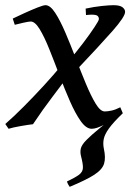

<svg xmlns="http://www.w3.org/2000/svg" viewBox="-37 -477 504 741"><path d="M427.2 -63 437 -40Q395.5 -11.7 365.2 4.2Q335 20 316.9 20Q295.4 20 274.4 -9.8Q253.4 -39.6 232.7 -86.9Q211.9 -134.3 192.1 -187Q172.4 -239.7 153.3 -287.1Q134.3 -334.5 116.2 -364.3Q98.1 -394 81.5 -394Q74.7 -394 53.7 -389.4Q32.7 -384.8 20 -381.3L12.2 -405.3Q32.2 -415 58.6 -427Q85 -439 107.7 -448Q130.4 -457 138.7 -457Q156.7 -457 176 -427.5Q195.3 -397.9 215.3 -351.1Q235.4 -304.2 255.4 -252Q275.4 -199.7 294.9 -152.8Q314.5 -106 332.5 -76.4Q350.6 -46.9 367.2 -46.9Q378.4 -46.9 393.8 -50.3Q409.2 -53.7 427.2 -63ZM445.8 -431.2Q445.8 -412.6 397 -357.2Q348.1 -301.8 252 -200.2L228.5 -242.2Q257.3 -275.9 283.9 -311Q310.5 -346.2 327.6 -372.1Q344.7 -397.9 344.7 -403.3Q344.7 -411.1 339.4 -415.8Q334 -420.4 316.9 -420.4Q308.1 -420.4 294.9 -418.9L293.5 -443.8Q325.7 -450.7 355.5 -453.9Q385.3 -457 400.4 -457Q425.3 -457 435.5 -449.2Q445.8 -441.4 445.8 -431.2ZM222.7 -180.2Q202.1 -151.4 165.8 -103.8Q129.4 -56.2 90.3 2.4Q72.3 4.4 43 9.5Q13.7 14.6 -3.9 20L-16.6 1.5Q15.6 -26.4 54.7 -65.7Q93.8 -105 132.1 -146.7Q170.4 -188.5 199.7 -224.1ZM221.2 223.6Q253.9 208 268.1 197.3Q282.2 186.5 283 171.4Q283.7 156.2 275.9 126.5Q271.5 109.9 275.1 95.5Q278.8 81.1 296.9 63Q314.5 44.9 347.2 18.3Q379.9 -8.3 419.9 -42.5L437 -40Q400.4 -4.9 383.5 18.6Q366.7 42 363.3 60.1Q359.9 78.1 363.8 96.7Q371.6 131.8 364.7 154.5Q357.9 177.2 327.1 197.3Q296.4 217.3 231.9 244.1Q224.6 233.9 221.2 223.6Z"/></svg>

Font: Gentium Book Plus
Style: Italic
Weight: 400
Italic angle: -8°
Designer: Victor Gaultney, Annie Olsen, Iska Routamaa, Becca Hirsbrunner
Foundry: SIL International
Version: Version 6.101